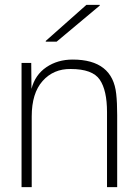

<svg xmlns="http://www.w3.org/2000/svg" viewBox="-20 -773 568 793"><path d="M280 -527Q445 -527 460 -385Q464 -349 464 -298V0H422V-310Q422 -400 392 -444Q362 -488 272 -488Q201 -489 156 -438.5Q111 -388 111 -292V0H69V-513H109L110 -406Q125 -464 171.5 -495.5Q218 -527 280 -527ZM169 -601V-604L337 -753H392V-750L214 -601Z"/></svg>

Font: Nacelle UltraLight
Style: Regular
Weight: 200
Designer: Sora Sagano
Foundry: Sora Sagano
Version: Version 1.000;FEAKit 1.0